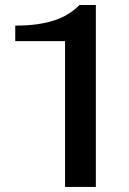

<svg xmlns="http://www.w3.org/2000/svg" viewBox="-20 -735 507 755"><path d="M235.8 0V-573.2H40V-634.3Q87.4 -634.3 125.7 -639.6Q164.1 -645 194.8 -655.3Q225.6 -665.5 249.5 -680.7Q273.4 -695.8 292.5 -715.3H356.9V0Z"/></svg>

Font: Proza Libre
Style: Medium
Weight: 500
Designer: Jasper de Waard
Foundry: Jasper de Waard
Version: Version 1.000; ttfautohint (v1.4.1.8-43bc)